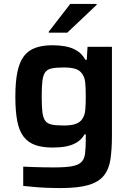

<svg xmlns="http://www.w3.org/2000/svg" viewBox="-20 -748 667 976"><path d="M288 208Q252 208 216 206.5Q180 205 149 202Q118 199 98 197V99Q117 100 144.5 101Q172 102 201 102.5Q230 103 254 103Q311 103 343.5 97.5Q376 92 392 77.5Q408 63 412 35.5Q416 8 416 -35V-65H410Q394 -38 369.5 -23.5Q345 -9 314.5 -3.5Q284 2 248 2Q196 2 160 -10.5Q124 -23 101 -52Q78 -81 68 -131Q58 -181 58 -256Q58 -332 68.5 -382.5Q79 -433 101.5 -462.5Q124 -492 160 -505Q196 -518 248 -518Q280 -518 311.5 -512.5Q343 -507 370 -491Q397 -475 414 -444H421L425 -510H549V-59Q549 11 541.5 61.5Q534 112 508 144.5Q482 177 430 192.5Q378 208 288 208ZM305 -110Q342 -110 364.5 -118Q387 -126 398 -143Q411 -161 413.5 -189.5Q416 -218 416 -257Q416 -297 413.5 -326Q411 -355 398 -372Q387 -390 364.5 -397.5Q342 -405 305 -405Q267 -405 244 -400.5Q221 -396 210 -381Q199 -366 195.5 -336.5Q192 -307 192 -257Q192 -207 195.5 -178Q199 -149 210 -134Q221 -119 244 -114.5Q267 -110 305 -110ZM228 -582V-587L337 -728H471V-723L322 -582Z"/></svg>

Font: Saira SemiExpanded SemiBold
Style: Regular
Weight: 600
Width: 6
Designer: Hector Gatti with collaboration of the Omnibus-Type team
Foundry: Omnibus-Type
Version: Version 1.101